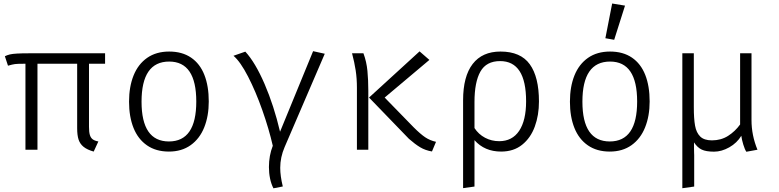

<svg xmlns="http://www.w3.org/2000/svg" viewBox="-20 -836 4348 1072"><path d="M566.7 -480H476.9V-127.2Q476.9 -98.5 481.8 -82.3Q486.7 -66.2 497.9 -57.9Q509.2 -49.7 529.2 -46.2L503.1 10.3Q466.7 0 446.7 -16.2Q426.7 -32.3 418.7 -56.7Q410.8 -81 410.8 -120V-480H189.2V0H122.1V-480H110.8Q76.9 -480 63.3 -478.2Q49.7 -476.4 24.6 -469.2L7.2 -522.1Q21 -528.7 35.1 -532.1Q49.2 -535.4 74.4 -536.9Q99.5 -538.5 146.7 -538.5H566.7Z M1145.6 -269.2Q1145.6 -188.2 1120.3 -124.9Q1094.9 -61.5 1044.6 -25.6Q994.4 10.3 923.1 10.3Q850.8 10.3 800.8 -24.4Q750.8 -59 725.6 -121.5Q700.5 -184.1 700.5 -268.2Q700.5 -351.8 725.9 -414.9Q751.3 -477.9 801.8 -513.1Q852.3 -548.2 924.6 -548.2Q996.9 -548.2 1046.7 -514.4Q1096.4 -480.5 1121 -417.9Q1145.6 -355.4 1145.6 -269.2ZM770.3 -268.2Q770.3 -46.2 923.1 -46.2Q1075.9 -46.2 1075.9 -269.2Q1075.9 -492.3 924.6 -492.3Q770.3 -492.3 770.3 -268.2Z M1728.2 -550.3 1793.3 -535.9 1569.2 -14.9Q1544.6 42.1 1544.6 101Q1544.6 147.2 1559 205.1L1506.7 215.4Q1494.4 191.8 1487.9 161Q1481.5 130.3 1481.5 96.9Q1481.5 32.8 1503.1 -22.1Q1481.5 -116.4 1444.6 -221Q1407.7 -325.6 1364.9 -408.7Q1322.1 -491.8 1283.6 -524.6L1349.7 -547.7Q1405.1 -487.7 1457.2 -367.2Q1509.2 -246.7 1543.6 -100.5Z M2322.6 -549.2 2377.4 -501.5 2127.7 -291.3 2289.7 -125.1Q2327.7 -87.2 2354.1 -69.5Q2380.5 -51.8 2414.4 -44.1L2391.8 9.7Q2354.9 3.6 2326.2 -13.6Q2297.4 -30.8 2263.1 -61L2040.5 -291.3ZM2009.2 -538.5Q2026.7 -491.3 2031.5 -440Q2036.4 -388.7 2036.4 -329.2V0H1972.8V-346.7Q1972.8 -397.9 1965.9 -442.8Q1959 -487.7 1945.6 -538.5Z M2989.2 -269.2Q2989.2 -192.8 2965.9 -129.2Q2942.6 -65.6 2895.1 -27.7Q2847.7 10.3 2777.9 10.3Q2685.6 10.3 2629.2 -53.3V205.6L2565.6 214.4V-275.9Q2565.6 -409.7 2619.2 -479Q2672.8 -548.2 2774.4 -548.2Q2886.7 -548.2 2937.9 -477.2Q2989.2 -406.2 2989.2 -269.2ZM2629.2 -266.2V-121Q2651.8 -86.2 2688.2 -66.9Q2724.6 -47.7 2767.2 -47.7Q2840 -47.7 2878.7 -105.6Q2917.4 -163.6 2917.4 -270.3Q2917.4 -494.9 2772.3 -494.9Q2695.4 -494.9 2662.3 -436.4Q2629.2 -377.9 2629.2 -266.2Z M3607.2 -269.2Q3607.2 -188.2 3581.8 -124.9Q3556.4 -61.5 3506.2 -25.6Q3455.9 10.3 3384.6 10.3Q3312.3 10.3 3262.3 -24.4Q3212.3 -59 3187.2 -121.5Q3162.1 -184.1 3162.1 -268.2Q3162.1 -351.8 3187.4 -414.9Q3212.8 -477.9 3263.3 -513.1Q3313.8 -548.2 3386.2 -548.2Q3458.5 -548.2 3508.2 -514.4Q3557.9 -480.5 3582.6 -417.9Q3607.2 -355.4 3607.2 -269.2ZM3231.8 -268.2Q3231.8 -46.2 3384.6 -46.2Q3537.4 -46.2 3537.4 -269.2Q3537.4 -492.3 3386.2 -492.3Q3231.8 -492.3 3231.8 -268.2ZM3360 -622.6 3397.9 -816.4 3469.7 -804.6 3409.2 -613.8Z M4175.9 -165.6Q4175.9 -80.5 4209.2 0L4147.2 11.3Q4138.5 -1 4130 -29Q4121.5 -56.9 4119 -77.9Q4094.9 -37.9 4052.1 -13.6Q4009.2 10.8 3966.7 10.8Q3922.1 10.8 3897.9 -0.8Q3873.8 -12.3 3854.9 -41Q3854.4 -26.2 3854.9 -8.5Q3855.4 9.2 3855.4 16.9Q3855.9 22.6 3855.9 29.7V205.6L3789.7 214.9V-538.5H3853.8V-237.9Q3853.8 -172.8 3860.8 -134.1Q3867.7 -95.4 3889.5 -73.8Q3911.3 -52.3 3954.9 -52.3Q4005.6 -52.3 4044.9 -77.2Q4084.1 -102.1 4112.3 -141V-538.5H4175.9Z"/></svg>

Font: Fira Code Fixed Light
Style: Regular
Weight: 300
Monospace: yes
Designer: Carrois Corporate, Edenspiekermann AG, Nikita Prokopov
Foundry: Carrois Corporate, Edenspiekermann AG, Nikita Prokopov
Version: Version 5.002